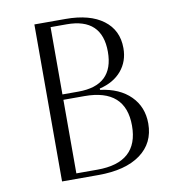

<svg xmlns="http://www.w3.org/2000/svg" viewBox="-79 -771 776 843"><g transform="rotate(-10 308.5 -350.0)"><path d="M130 0V-700H269Q377 -700 437 -655Q497 -610 497 -530Q497 -471 462 -429.5Q427 -388 364 -373V-367Q450 -356 498.5 -307.5Q547 -259 547 -185Q547 -98 480 -49Q413 0 292 0ZM270 -676H198V-376H269Q427 -376 427 -526Q427 -676 270 -676ZM292 -352H198V-24H292Q475 -24 475 -188Q475 -352 292 -352Z"/></g></svg>

Font: Aboreto
Style: Regular
Weight: 400
Designer: Dominik Jáger
Foundry: Dominik Jáger
Version: Version 1.001; ttfautohint (v1.8.4.7-5d5b)